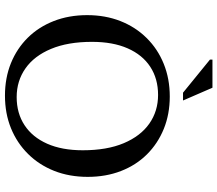

<svg xmlns="http://www.w3.org/2000/svg" viewBox="-73 -833 918 812"><g transform="rotate(90 386.0 -427.0)"><path d="M388 -686Q462.5 -686 524.8 -660.8Q587 -635.5 632.8 -589.5Q678.5 -543.5 703.2 -479.8Q728 -416 728 -339Q728 -261.5 702.8 -197.5Q677.5 -133.5 631.2 -86.8Q585 -40 522.5 -14.5Q460 11 384.5 11Q309.5 11 247.2 -14.2Q185 -39.5 139.5 -85.5Q94 -131.5 69 -195.5Q44 -259.5 44 -336.5Q44 -413.5 69.2 -477.5Q94.5 -541.5 140.8 -588.2Q187 -635 250 -660.5Q313 -686 388 -686ZM390.5 -38.5Q459 -38.5 509.5 -71.8Q560 -105 587.8 -167.5Q615.5 -230 615.5 -318Q615.5 -420.5 585.5 -491.5Q555.5 -562.5 502.8 -599.5Q450 -636.5 381.5 -636.5Q313 -636.5 262.5 -603.5Q212 -570.5 184.5 -508Q157 -445.5 157 -357Q157 -255 186.8 -183.8Q216.5 -112.5 269.5 -75.5Q322.5 -38.5 390.5 -38.5ZM405 -742H372L232 -856V-866.5H351Z"/></g></svg>

Font: Newsreader 24pt Medium
Style: Regular
Weight: 500
Designer: Hugues Gentile
Foundry: Production Type
Version: Version 1.003